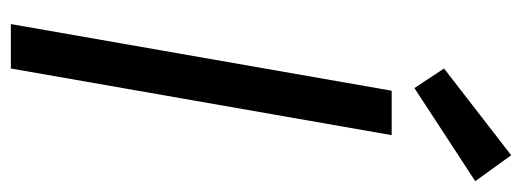

<svg xmlns="http://www.w3.org/2000/svg" viewBox="-332 -654 986 363"><g transform="rotate(90 161.5 -473.0)"><path d="M26 0 152 -720H236L110 0ZM147 -763 110 -819 274 -946 323 -878Z"/></g></svg>

Font: DM Sans 10pt
Style: Italic
Weight: 400
Italic angle: -10°
Version: Version 4.004;gftools[0.9.30]